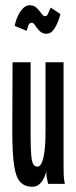

<svg xmlns="http://www.w3.org/2000/svg" viewBox="-20 -703 290 734"><path d="M103 11Q77 11 59.5 -5Q42 -21 34.5 -67Q27 -113 27 -202L28 -465H97V-190Q97 -135 99.5 -108.5Q102 -82 108 -74Q114 -66 123 -66Q138 -66 146 -100.5Q154 -135 154 -199V-465H223V-71Q223 -53 223.5 -35.5Q224 -18 228 0H164Q162 -11 159.5 -21Q157 -31 157 -48Q151 -23 137.5 -6Q124 11 103 11ZM174 -674 211 -649Q204 -621 190.5 -597.5Q177 -574 158 -574Q142 -574 131.5 -584.5Q121 -595 114.5 -605.5Q108 -616 102 -616Q93 -616 89.5 -608Q86 -600 82 -585L36 -604Q43 -638 59 -660.5Q75 -683 94 -683Q110 -683 120.5 -672.5Q131 -662 138.5 -651.5Q146 -641 152 -641Q160 -641 164 -651.5Q168 -662 174 -674Z"/></svg>

Font: Inconsolata UltraCondensed Bold
Style: Regular
Weight: 700
Width: 1
Monospace: yes
Designer: Raph Levien, Cyreal, Brenton Simpson
Foundry: Raph Levien, Cyreal, Google
Version: Version 3.001; ttfautohint (v1.8.2.53-6de2)